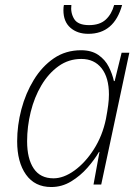

<svg xmlns="http://www.w3.org/2000/svg" viewBox="-20 -742 564 772"><path d="M186 10Q120 10 84.5 -40Q49 -90 49 -174Q49 -238 66 -302.5Q83 -367 116 -421Q149 -475 196.5 -507.5Q244 -540 306 -540Q348 -540 375.5 -521Q403 -502 417.5 -473Q432 -444 438 -416H441L469 -530H500L387 0H356L380 -131H378Q360 -100 331.5 -67.5Q303 -35 266 -12.5Q229 10 186 10ZM195 -25Q236 -25 279.5 -56.5Q323 -88 357.5 -142Q392 -196 406 -264Q412 -296 415 -319Q418 -342 418 -362Q418 -430 388.5 -467.5Q359 -505 307 -505Q256 -505 215.5 -476Q175 -447 146.5 -399Q118 -351 103.5 -292Q89 -233 89 -174Q89 -104 115.5 -64.5Q142 -25 195 -25ZM335 -606Q291 -606 263 -630.5Q235 -655 235 -701Q235 -714 237 -722H267Q263 -691 278 -666Q293 -641 338 -641Q381 -641 405 -663Q429 -685 439 -722H471Q439 -606 335 -606Z"/></svg>

Font: Noto Sans Disp ExtLt
Style: Italic
Weight: 200
Italic angle: -12°
Designer: Monotype Design Team
Foundry: Monotype Imaging Inc.
Version: Version 2.000;GOOG;noto-source:20170915:90ef993387c0